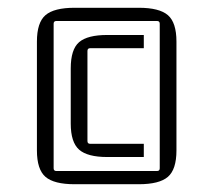

<svg xmlns="http://www.w3.org/2000/svg" viewBox="-20 -660 549 494"><path d="M75 -273V-553Q75 -602 97 -621Q119 -640 172 -640H337Q390 -640 412 -621Q434 -602 434 -553V-273Q434 -224 412 -205Q390 -186 337 -186H172Q119 -186 97 -205Q75 -224 75 -273ZM384 -606H125Q118 -606 118 -599V-227Q118 -220 125 -220H384Q391 -220 391 -227V-599Q391 -606 384 -606ZM350 -256H256Q205 -256 183.5 -275Q162 -294 162 -342V-484Q162 -533 183.5 -551.5Q205 -570 256 -570H350V-536H212Q205 -536 205 -529V-297Q205 -290 212 -290H350Z"/></svg>

Font: Gemunu Libre ExtraLight
Style: Regular
Weight: 200
Designer: Puspanada Ekanayake, Sola Matas, Pathum Egodawatta, Kosala Senevirathne
Foundry: mooniak
Version: Version 1.100